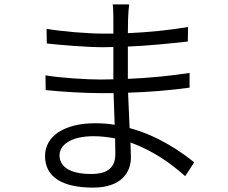

<svg xmlns="http://www.w3.org/2000/svg" viewBox="-20 -811 1040 874"><path d="M504 -181 505 -109C505 -37 454 -19 396 -19C292 -19 251 -56 251 -104C251 -152 305 -191 405 -191C439 -191 472 -187 504 -181ZM187 -468 188 -401C260 -393 370 -387 440 -387H497L502 -243C473 -248 444 -250 413 -250C271 -250 185 -190 185 -101C185 -6 262 43 404 43C534 43 576 -28 576 -95L574 -162C677 -126 763 -63 823 -9L864 -72C808 -117 704 -192 570 -228L563 -389C658 -392 747 -399 843 -412V-479C751 -465 657 -456 562 -452V-470V-599C658 -603 753 -613 835 -622L836 -688C747 -673 653 -664 562 -660L563 -725C564 -755 566 -774 568 -791H493C495 -779 496 -749 496 -732V-658H449C381 -658 255 -668 192 -680L193 -613C255 -606 379 -596 450 -596L496 -597V-470V-450L440 -449C372 -449 259 -456 187 -468Z"/></svg>

Font: Noto Sans CJK SC DemiLight
Style: Regular
Weight: 350
Designer: Ryoko NISHIZUKA 西塚涼子 (kana, bopomofo & ideographs); Paul D. Hunt (Latin, Greek & Cyrillic); Sandoll Communications 산돌커뮤니
Foundry: Adobe
Version: Version 2.004;hotconv 1.0.118;makeotfexe 2.5.65603